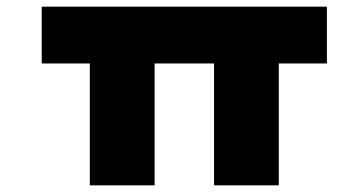

<svg xmlns="http://www.w3.org/2000/svg" viewBox="-20 -555 1089 575"><path d="M249 0V-485L266 -365H105V-535H959V-365H806L815 -447V0H621V-469L631 -365H430L443 -447V0Z"/></svg>

Font: Lexend Zetta Black
Style: Regular
Weight: 900
Designer: Bonnie Shaver-Troup, Thomas Jockin
Foundry: Lexend
Version: Version 1.007